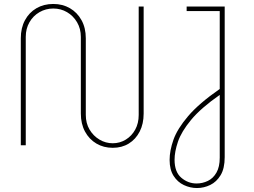

<svg xmlns="http://www.w3.org/2000/svg" viewBox="-20 -733 1281 969"><path d="M549 13Q503 13 466.5 -8.5Q430 -30 409 -69Q388 -108 388 -160V-547Q388 -588 369 -620.5Q350 -653 318.5 -671.5Q287 -690 249 -690Q211 -690 179 -671.5Q147 -653 128.5 -620.5Q110 -588 110 -547V0H85V-540Q85 -592 106 -631Q127 -670 164 -691.5Q201 -713 249 -713Q296 -713 333 -691.5Q370 -670 391.5 -631Q413 -592 413 -540V-153Q413 -111 432 -79Q451 -47 482 -28.5Q513 -10 549 -10Q585 -10 615 -28.5Q645 -47 662.5 -79Q680 -111 680 -153V-700H705V-160Q705 -108 685 -69Q665 -30 630 -8.5Q595 13 549 13ZM974 216Q940 216 908 201Q876 186 856 154.5Q836 123 836 74Q836 27 855.5 -28Q875 -83 929.5 -147Q984 -211 1089 -284V-677H922V-700H1114V60Q1114 117 1093.5 151Q1073 185 1041 200.5Q1009 216 974 216ZM972 193Q1002 193 1029 180Q1056 167 1072.5 138Q1089 109 1089 63V-254Q993 -187 944 -127.5Q895 -68 878 -17.5Q861 33 861 73Q861 135 895 164Q929 193 972 193Z"/></svg>

Font: MuseoModerno Thin
Style: Regular
Weight: 100
Designer: Pablo Cosgaya, Héctor Gatti, Marcela Romero, and the Authors of The MuseoModerno Project.
Foundry: Omnibus-Type Team
Version: Version 1.003